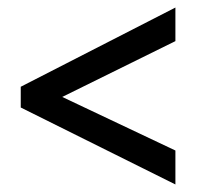

<svg xmlns="http://www.w3.org/2000/svg" viewBox="-20 -612 521 509"><path d="M445 -123 35 -327V-382L445 -592V-503L145 -355L445 -213Z"/></svg>

Font: Noto Sans Ethiopic Condensed Medium
Style: Regular
Weight: 500
Width: 3
Designer: Monotype Design Team
Foundry: Monotype Imaging Inc.
Version: Version 2.102; ttfautohint (v1.8.4.7-5d5b)